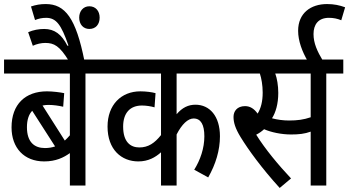

<svg xmlns="http://www.w3.org/2000/svg" viewBox="-20 -916 1724 948"><path d="M486 -553V-622H0V-553H325V-248C317 -239 309 -230 300 -222L190 -395C199 -397 209 -398 219 -398C244 -398 271 -394 292 -389L297 -456C279 -460 240 -465 212 -465C105 -465 37 -401 37 -287C37 -186 99 -119 198 -119C256 -119 294 -138 325 -160V0H402V-553ZM113 -288C113 -324 122 -351 139 -369L252 -193C237 -188 221 -185 202 -185C150 -185 113 -214 113 -288Z M320 -615H397C355 -826 302 -896 206 -896C179 -896 157 -892 133 -884L153 -817C170 -824 187 -828 209 -828C257 -827 282 -796 318 -691L313 -690C284 -747 249 -773 198 -773C172 -773 144 -768 119 -757L142 -690C161 -699 184 -704 203 -704C247 -704 274 -690 320 -615ZM371 -829C371 -796 391 -773 421 -773C453 -773 472 -796 472 -829C472 -861 453 -885 421 -885C391 -885 371 -861 371 -829Z M1114 -553V-622H473V-553H775V-249C743 -209 712 -188 668 -188C624 -188 588 -215 588 -291C588 -358 622 -395 681 -395C702 -395 726 -391 743 -386L748 -456C731 -461 701 -465 673 -465C578 -465 511 -398 511 -291C511 -177 580 -119 663 -119C712 -119 747 -139 775 -164V0H852V-252C878 -303 908 -331 936 -331C972 -331 989 -300 989 -243C989 -184 969 -126 939 -78L1008 -40C1045 -105 1066 -174 1066 -243C1066 -343 1015 -399 945 -399C910 -399 880 -385 852 -352V-553Z M1591 -553H1675V-622H1101V-553H1263C1271 -529 1277 -495 1277 -459C1277 -414 1268 -381 1252 -355C1235 -379 1215 -392 1190 -392C1150 -392 1133 -366 1133 -339C1133 -312 1141 -283 1168 -239C1206 -177 1271 -87 1361 12L1417 -35C1355 -101 1289 -180 1245 -251C1259 -258 1272 -267 1284 -278C1318 -263 1369 -252 1417 -252C1455 -252 1484 -255 1514 -266V0H1591ZM1407 -321C1378 -321 1349 -325 1323 -332C1341 -360 1354 -403 1354 -457C1354 -493 1348 -529 1339 -553H1514V-337C1479 -325 1448 -321 1407 -321Z M1499 -615H1575C1546 -663 1528 -703 1528 -748C1528 -793 1550 -828 1604 -828C1626 -828 1646 -824 1665 -816L1684 -880C1657 -890 1629 -896 1595 -896C1514 -896 1452 -851 1452 -764C1452 -714 1472 -661 1499 -615Z"/></svg>

Font: Noto Sans Condensed
Style: Regular
Weight: 400
Width: 3
Designer: Monotype Design Team
Foundry: Monotype Imaging Inc.
Version: Version 2.013